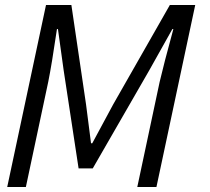

<svg xmlns="http://www.w3.org/2000/svg" viewBox="-20 -752 844 772"><path d="M609 0H532L622 -423Q638 -492 677 -635H673L580 -469L353 -75H296L236 -469L213 -635H209Q188 -492 174 -423L84 0H9L165 -732H267L326 -332L346 -176H351L435 -332L663 -732H765Z"/></svg>

Font: l_WÎeÑOS 300W
Style: Regular
Weight: 300
Designer: R?O
Version: Version 2.00 June 21, 2023